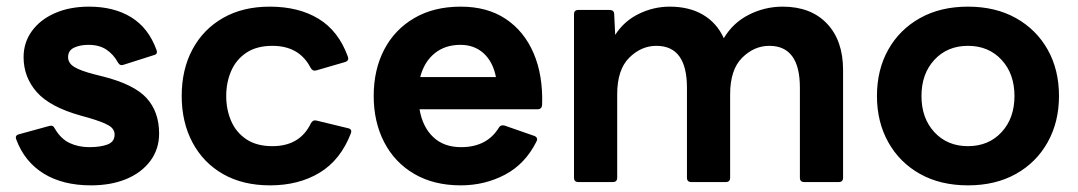

<svg xmlns="http://www.w3.org/2000/svg" viewBox="-20 -548 3246 578"><path d="M254 10Q169 10 111.5 -25.5Q54 -61 29 -128Q24 -141 38 -144L129 -169Q140 -172 145 -161Q163 -130 189.5 -117.5Q216 -105 249 -105Q282 -105 303.5 -113Q325 -121 325 -143Q325 -160 307 -170.5Q289 -181 248 -193L223 -200Q130 -226 90.5 -271Q51 -316 51 -376Q51 -420 76 -454.5Q101 -489 145.5 -508.5Q190 -528 248 -528Q323 -528 375 -496Q427 -464 451 -398Q456 -385 443 -382L352 -353Q341 -349 335 -360Q322 -384 300.5 -398.5Q279 -413 246 -413Q221 -413 203 -404.5Q185 -396 185 -376Q185 -358 203.5 -346.5Q222 -335 265 -324L289 -318Q384 -294 421.5 -252.5Q459 -211 459 -146Q459 -99 432.5 -63.5Q406 -28 360 -9Q314 10 254 10Z M793 10Q711 10 651.5 -24Q592 -58 559.5 -119Q527 -180 527 -259Q527 -339 559.5 -399.5Q592 -460 651.5 -494Q711 -528 792 -528Q879 -528 939 -491.5Q999 -455 1027 -378Q1032 -365 1018 -361L932 -336Q921 -333 915 -344Q881 -410 800 -410Q753 -410 722 -389.5Q691 -369 676 -334.5Q661 -300 661 -259Q661 -218 676 -183.5Q691 -149 722 -128.5Q753 -108 800 -108Q883 -108 916 -177Q922 -188 933 -185L1028 -162Q1041 -159 1036 -146Q1005 -66 942 -28Q879 10 793 10Z M1367 10Q1286 10 1227 -24.5Q1168 -59 1136.5 -120Q1105 -181 1105 -259Q1105 -338 1136.5 -398.5Q1168 -459 1227 -493.5Q1286 -528 1367 -528Q1447 -528 1502.5 -491Q1558 -454 1586.5 -387.5Q1615 -321 1612 -232Q1611 -219 1598 -219H1243Q1252 -166 1284 -135.5Q1316 -105 1368 -105Q1446 -105 1482 -164Q1487 -173 1499 -170L1588 -139Q1601 -134 1595 -122Q1561 -54 1500 -22Q1439 10 1367 10ZM1366 -413Q1320 -413 1288.5 -387.5Q1257 -362 1245 -316H1473Q1464 -362 1436 -387.5Q1408 -413 1366 -413Z M1721 0Q1708 0 1708 -13V-505Q1708 -518 1721 -518H1815Q1829 -518 1829 -505L1832 -443Q1859 -485 1903.5 -506.5Q1948 -528 1996 -528Q2055 -528 2096.5 -503.5Q2138 -479 2159 -433Q2187 -480 2235 -504Q2283 -528 2336 -528Q2421 -528 2469.5 -477Q2518 -426 2518 -337V-13Q2518 0 2505 0H2401Q2388 0 2388 -13V-284Q2388 -410 2296 -410Q2250 -410 2214 -374Q2178 -338 2178 -264V-13Q2178 0 2165 0H2061Q2048 0 2048 -13V-284Q2048 -410 1956 -410Q1910 -410 1874 -374Q1838 -338 1838 -264V-13Q1838 0 1825 0Z M2894 10Q2811 10 2749.5 -24.5Q2688 -59 2654 -120Q2620 -181 2620 -259Q2620 -338 2654 -398.5Q2688 -459 2749.5 -493.5Q2811 -528 2894 -528Q2977 -528 3038.5 -493.5Q3100 -459 3134 -398.5Q3168 -338 3168 -259Q3168 -181 3134 -120Q3100 -59 3038.5 -24.5Q2977 10 2894 10ZM2894 -108Q2956 -108 2995 -150Q3034 -192 3034 -259Q3034 -326 2995 -368Q2956 -410 2894 -410Q2832 -410 2793 -368Q2754 -326 2754 -259Q2754 -192 2793 -150Q2832 -108 2894 -108Z"/></svg>

Font: LINE Seed Sans
Style: Bold
Weight: 700
Designer: LINE VX Design & Dalton Maag Ltd & Sandoll Inc
Foundry: Dalton Maag Ltd
Version: Version 1.003